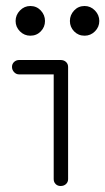

<svg xmlns="http://www.w3.org/2000/svg" viewBox="-20 -606 351 640"><path d="M182 14Q172 14 165.5 7.5Q159 1 159 -9V-358H44Q34 -358 27 -365.5Q20 -373 20 -383Q20 -393 27 -399.5Q34 -406 44 -406H182Q193 -406 200 -399.5Q207 -393 207 -383V-9Q207 1 200 7.5Q193 14 182 14ZM81 -487Q61 -487 46.5 -501.5Q32 -516 32 -536Q32 -556 46.5 -571Q61 -586 81 -586Q102 -586 116 -571Q130 -556 130 -536Q130 -516 116 -501.5Q102 -487 81 -487ZM262 -487Q241 -487 227 -501.5Q213 -516 213 -536Q213 -556 227 -571Q241 -586 262 -586Q282 -586 296.5 -571Q311 -556 311 -536Q311 -516 296.5 -501.5Q282 -487 262 -487Z"/></svg>

Font: Zen Kurenaido
Style: Regular
Weight: 400
Designer: Yoshimichi Ohira
Foundry: Positype
Version: Version 1.001